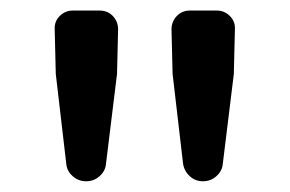

<svg xmlns="http://www.w3.org/2000/svg" viewBox="-20 -797 540 358"><path d="M321.3 -492.2 301.8 -659.2 299.8 -742.2Q299.8 -756.8 309.6 -767.1Q319.3 -777.3 334 -777.3H384.8Q398.4 -777.3 408.7 -767.1Q418.9 -756.8 418 -742.2L416 -659.2L395.5 -492.2Q394.5 -478.5 383.8 -468.8Q373 -459 358.4 -459Q343.8 -459 333.5 -468.8Q323.2 -478.5 321.3 -492.2ZM103.5 -492.2 84 -659.2 82 -742.2Q81.1 -756.8 91.3 -767.1Q101.6 -777.3 115.2 -777.3H166Q180.7 -777.3 190.4 -767.1Q200.2 -756.8 200.2 -742.2L198.2 -659.2L177.7 -492.2Q176.8 -478.5 166 -468.8Q155.3 -459 140.6 -459Q126 -459 115.2 -468.8Q104.5 -478.5 103.5 -492.2Z"/></svg>

Font: Gen Jyuu Gothic L Monospace Medium
Style: Regular
Weight: 500
Designer: [Source Han Sans]
Ryoko NISHIZUKA  (kana & ideographs); Paul D. Hunt (Latin, Greek & Cyrillic); Wenlong ZHANG  (bopomofo
Version: Version 1.002.20150607